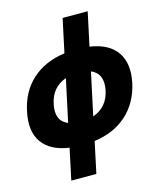

<svg xmlns="http://www.w3.org/2000/svg" viewBox="-127 -798 854 1036"><g transform="rotate(-15 300.5 -280.0)"><path d="M141 150 178 -24Q73 -39 28.5 -103Q-16 -167 7 -273Q29 -379 100.5 -443.5Q172 -508 283 -523L323 -710H463L423 -523Q529 -507 573 -442.5Q617 -378 595 -273Q572 -168 500.5 -103.5Q429 -39 318 -24L281 150ZM156 -273Q137 -183 205 -155L256 -392Q174 -363 156 -273ZM446 -273Q464 -363 396 -392L345 -154Q427 -183 446 -273Z"/></g></svg>

Font: Geist Mono Black
Style: Italic
Weight: 900
Italic angle: -12°
Monospace: yes
Designer: Basement.studio, Andrés Briganti, Mateo Zaragoza
Foundry: Basement.studio, Vercel, Andrés Briganti, Guido Ferreyra, Mateo Zaragoza
Version: Version 1.500; ttfautohint (v1.8.4.7-5d5b)